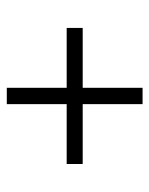

<svg xmlns="http://www.w3.org/2000/svg" viewBox="44 -637 445 573"><g transform="rotate(-90 266.5 -350.5)"><path d="M469.7 -374Q469.7 -362.3 469.7 -326.2Q424.8 -326.2 291 -326.2Q291 -281.2 291 -147.5Q278.3 -147.5 242.2 -147.5Q242.2 -191.4 242.2 -326.2Q197.3 -326.2 63.5 -326.2Q63.5 -337.9 63.5 -374Q107.4 -374 242.2 -374Q242.2 -418.9 242.2 -552.7Q253.9 -552.7 291 -552.7Q291 -507.8 291 -374Q335.9 -374 469.7 -374Z"/></g></svg>

Font: LeFont
Style: ExtraLight
Weight: 200
Designer: Leryon MEDIA
Version: Version 1.0